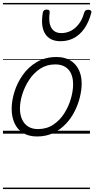

<svg xmlns="http://www.w3.org/2000/svg" viewBox="-20 -905 639 1300"><path d="M231 19Q175 19 136.5 -4.5Q98 -28 78.5 -70.5Q59 -113 59 -168Q59 -223 78 -284Q97 -345 135 -398.5Q173 -452 230 -485.5Q287 -519 363 -519Q417 -519 455 -496.5Q493 -474 513 -433.5Q533 -393 533 -339Q533 -298 521.5 -249.5Q510 -201 486.5 -153.5Q463 -106 426.5 -67Q390 -28 341.5 -4.5Q293 19 231 19ZM237 -31Q296 -31 341 -61Q386 -91 415.5 -138Q445 -185 460 -237Q475 -289 475 -334Q475 -376 461.5 -406Q448 -436 421 -452.5Q394 -469 355 -469Q297 -469 252.5 -440Q208 -411 177.5 -364.5Q147 -318 131 -266.5Q115 -215 115 -170Q115 -128 129.5 -96.5Q144 -65 171 -48Q198 -31 237 -31ZM390 -626Q317 -626 285.5 -676.5Q254 -727 270 -820Q272 -830 278.5 -835Q285 -840 296 -840Q308 -840 313 -834.5Q318 -829 316 -820Q307 -753 327.5 -717Q348 -681 395 -681Q450 -681 491.5 -718.5Q533 -756 550 -819Q554 -830 560 -834.5Q566 -839 577 -839Q589 -839 595 -833.5Q601 -828 598 -818Q581 -754 551 -711.5Q521 -669 480.5 -647.5Q440 -626 390 -626ZM0 365H589V375H0ZM0 -20H589V0H0ZM0 -505H589V-500H0ZM0 -885H589V-875H0Z"/></svg>

Font: Playwrite DK Uloopet Guides
Style: Regular
Weight: 400
Designer: Veronika Burian, José Scaglione
Foundry: TypeTogether
Version: Version 1.003